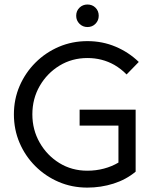

<svg xmlns="http://www.w3.org/2000/svg" viewBox="-20 -820 693 852"><path d="M541.7 -489.6Q518.1 -513.9 487.5 -531.9Q433.3 -562.5 368.1 -562.5Q299.3 -562.5 244.1 -528.8Q188.9 -495.1 156.2 -438.5Q123.6 -381.9 123.6 -312.5Q123.6 -244.4 155.9 -187.5Q188.2 -130.6 243.4 -96.5Q298.6 -62.5 367.4 -62.5Q406.2 -62.5 441.3 -71.9Q476.4 -81.2 505.6 -98.6Q505.6 -98.6 505.6 -262.5Q505.6 -262.5 333.3 -262.5V-333.3Q333.3 -333.3 581.9 -333.3V-58.3Q539.6 -22.9 483.7 -5.2Q427.8 12.5 367.4 12.5Q299.3 12.5 240.3 -12.8Q181.2 -38.2 136.5 -83Q91.7 -127.8 66.7 -186.5Q41.7 -245.1 41.7 -312.5Q41.7 -379.9 67 -438.5Q92.4 -497.2 137.2 -542Q181.9 -586.8 241 -612.2Q300 -637.5 368.1 -637.5Q434.7 -637.5 493.1 -612.8Q551.4 -588.2 595.8 -545.1ZM368.1 -700Q347.2 -700 332.6 -714.6Q318.1 -729.2 318.1 -750Q318.1 -771.5 332.6 -785.8Q347.2 -800 368.1 -800Q389.6 -800 403.8 -785.8Q418.1 -771.5 418.1 -750Q418.1 -729.2 403.8 -714.6Q389.6 -700 368.1 -700Z"/></svg>

Font: co2trust
Style: Regular
Weight: 400
Designer: Kristian Moeller
Foundry: Dicotype
Version: Version 1.000